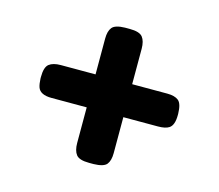

<svg xmlns="http://www.w3.org/2000/svg" viewBox="-93 -786 986 866"><g transform="rotate(15 400.5 -353.5)"><path d="M80 -349V-356Q80 -402 98.5 -416.5Q117 -431 153 -431H315V-598Q315 -633 329 -650.5Q343 -668 389 -669H411Q457 -669 471.5 -650.5Q486 -632 486 -596V-431H650Q685 -431 702.5 -417Q720 -403 721 -356V-350Q721 -302 699 -288Q682 -277 648 -277H486V-109Q486 -74 472 -56.5Q458 -39 411 -38H390Q344 -38 329.5 -56.5Q315 -75 315 -111V-277H151Q97 -277 86 -309Q81 -324 80 -349Z"/></g></svg>

Font: Chango
Style: Regular
Weight: 400
Designer: Manuel Lupez
Foundry: Fontstage
Version: Version 1.001